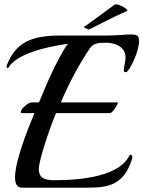

<svg xmlns="http://www.w3.org/2000/svg" viewBox="-20 -861 658 881"><path d="M616 -688C612 -700 600 -703 580 -703C555 -703 518 -698 471 -698H307C299 -698 288 -698 273 -698C166 -698 60 -692 11 -561C10 -559 10 -558 10 -556C10 -552 13 -548 15 -548C17 -548 18 -549 19 -551C54 -611 184 -646 292 -660C280 -646 271 -629 261 -611C217 -533 192 -470 159 -391H125C108 -391 75 -360 75 -347C75 -344 77 -342 83 -342H138C108 -270 49 -123 49 -47C49 -18 58 0 80 0H341C354 0 368 0 382 0C472 0 547 -9 585 -129C586 -134 587 -137 587 -140C587 -148 583 -151 580 -151C577 -151 575 -150 574 -148C529 -53 358 -34 228 -34C176 -34 158 -51 158 -85C158 -124 204 -262 237 -342H484C497 -342 521 -382 521 -390C521 -390 520 -391 520 -391H259C296 -477 339 -560 392 -639C407 -662 430 -665 467 -665C517 -665 556 -640 556 -598C556 -580 548 -551 548 -538C548 -530 553 -530 559 -530C571 -530 618 -621 618 -672C618 -678 617 -683 616 -688ZM562 -810C564 -811 564 -812 564 -813C564 -821 530 -841 512 -841C509 -841 507 -840 505 -839C456 -804 379 -745 365 -738C365 -735 382 -726 388 -726C393 -726 491 -780 562 -810Z"/></svg>

Font: Playball
Style: Regular
Weight: 400
Designer: Robert E. Leuschke
Foundry: Robert E. Leuschke
Version: Version 1.001